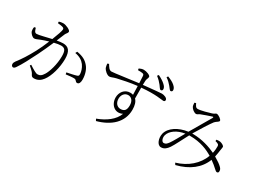

<svg xmlns="http://www.w3.org/2000/svg" viewBox="-55 -1550 3109 2345"><g transform="rotate(30 1500.0 -377.5)"><path d="M687 -515C755 -503 795 -476 824 -438C854 -397 864 -353 866 -328C868 -302 866 -293 845 -286C816 -276 746 -262 711 -255L716 -230C751 -235 816 -242 837 -239C865 -235 862 -208 889 -208C916 -208 927 -239 927 -276C927 -352 902 -417 869 -454C831 -499 785 -526 700 -540ZM321 -724C344 -722 382 -718 397 -711C411 -705 413 -697 413 -685C413 -667 390 -600 359 -522C287 -506 191 -480 160 -480C130 -480 124 -514 115 -541L94 -537C89 -519 90 -495 93 -482C101 -452 137 -417 162 -417C186 -417 199 -428 245 -445C266 -453 302 -466 341 -477C316 -415 287 -351 261 -303C202 -193 160 -129 104 -56C92 -39 89 -28 89 -14C89 6 104 18 115 18C127 18 138 11 151 -9C195 -73 242 -164 299 -278C333 -347 368 -424 397 -492C433 -501 467 -507 492 -507C549 -507 566 -475 566 -398C566 -281 528 -163 497 -114C470 -69 446 -58 415 -58C393 -58 347 -86 293 -121L282 -105C338 -58 346 -45 354 -31C367 -7 371 7 403 7C454 7 494 -19 522 -57C578 -130 616 -269 616 -389C616 -503 574 -543 501 -543C476 -543 442 -538 414 -533L461 -646C471 -669 490 -679 490 -700C490 -723 419 -756 380 -756C356 -756 336 -751 321 -746Z M1771 -694C1791 -669 1802 -644 1817 -644C1830 -644 1840 -652 1840 -668C1840 -688 1830 -706 1804 -729C1781 -750 1749 -771 1705 -792L1691 -773C1728 -744 1751 -720 1771 -694ZM1880 -743C1902 -718 1913 -694 1927 -694C1940 -694 1950 -702 1950 -718C1950 -737 1940 -757 1914 -779C1890 -800 1859 -816 1813 -834L1800 -816C1839 -789 1858 -769 1880 -743ZM1505 -198C1459 -198 1423 -236 1423 -296C1423 -347 1454 -393 1506 -393C1548 -393 1584 -360 1584 -292C1584 -221 1556 -198 1505 -198ZM1513 -431C1431 -431 1385 -362 1385 -292C1385 -191 1467 -114 1564 -163C1528 -64 1428 8 1307 53L1321 79C1508 28 1639 -85 1639 -263C1639 -322 1626 -369 1597 -398L1596 -551C1799 -569 1879 -546 1908 -546C1925 -546 1932 -554 1932 -569C1932 -597 1882 -614 1852 -614C1830 -614 1756 -606 1596 -590L1598 -649C1599 -675 1614 -689 1614 -712C1614 -734 1553 -756 1516 -756C1492 -756 1469 -746 1452 -738L1455 -716C1485 -716 1506 -715 1521 -712C1537 -707 1542 -702 1543 -681L1548 -585C1427 -571 1219 -539 1183 -539C1149 -539 1130 -575 1111 -606L1090 -598C1092 -579 1095 -557 1101 -541C1112 -516 1157 -473 1189 -473C1213 -473 1232 -487 1277 -498C1341 -513 1454 -537 1549 -547L1553 -425C1541 -429 1528 -431 1513 -431Z M2709 -459 2708 -439C2724 -436 2734 -432 2745 -426C2758 -419 2761 -413 2762 -396C2763 -374 2761 -340 2752 -299C2674 -336 2556 -377 2426 -377H2416L2421 -386C2463 -459 2546 -589 2576 -627C2597 -652 2632 -662 2632 -681C2632 -700 2581 -736 2556 -736C2540 -736 2537 -721 2503 -711C2469 -700 2365 -670 2323 -670C2294 -670 2285 -696 2271 -723L2250 -716C2251 -699 2253 -675 2259 -663C2271 -637 2310 -607 2336 -607C2352 -607 2366 -623 2382 -629C2423 -645 2489 -668 2527 -680C2539 -683 2543 -680 2535 -664C2509 -615 2421 -474 2374 -389L2365 -373C2235 -356 2123 -287 2100 -191C2085 -124 2113 -40 2168 -40C2213 -40 2241 -65 2270 -107C2299 -149 2350 -255 2395 -339H2407C2561 -339 2665 -290 2736 -247C2686 -113 2570 -11 2413 35L2429 60C2608 15 2727 -78 2781 -217C2862 -162 2889 -118 2911 -118C2926 -118 2934 -127 2934 -141C2934 -159 2931 -174 2913 -192C2889 -217 2851 -243 2798 -274C2806 -310 2812 -349 2814 -367C2817 -391 2822 -405 2822 -421C2822 -438 2787 -457 2759 -462C2743 -464 2724 -462 2709 -459ZM2344 -334C2304 -262 2258 -179 2234 -146C2213 -118 2199 -102 2171 -102C2143 -102 2124 -149 2136 -192C2155 -259 2235 -318 2344 -334Z"/></g></svg>

Font: Noto Serif CJK TC Light
Style: Regular
Weight: 300
Designer: Ryoko NISHIZUKA 西塚涼子 (kana & ideographs); Frank Grießhammer (Latin, Greek & Cyrillic); Wenlong ZHANG 张文龙 (bopomofo); San
Foundry: Adobe
Version: Version 2.001;hotconv 1.1.0;makeotfexe 2.6.0